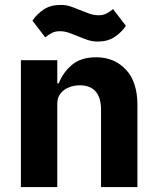

<svg xmlns="http://www.w3.org/2000/svg" viewBox="-20 -761 640 781"><path d="M65 0V-516H213V-422H219Q236 -466 272.5 -497Q309 -528 371 -528Q445 -528 492 -478Q539 -428 539 -334V0H391V-314Q391 -363 369.5 -388.5Q348 -414 304 -414Q281 -414 260 -405.5Q239 -397 226 -380.5Q213 -364 213 -339V0ZM378 -592Q356 -592 338 -598Q320 -604 301 -612Q279 -621 261 -627.5Q243 -634 223 -634Q206 -634 193 -628Q180 -622 164 -609L112 -677Q130 -704 158 -722.5Q186 -741 226 -741Q249 -741 266.5 -735Q284 -729 303 -721Q325 -712 343.5 -705.5Q362 -699 381 -699Q398 -699 411 -705Q424 -711 440 -724L492 -656Q474 -629 446 -610.5Q418 -592 378 -592Z"/></svg>

Font: Lilex
Style: Regular
Weight: 400
Monospace: yes
Designer: Mike Abbink, Paul van der Laan, Pieter van Rosmalen, Mikhael Khrustik
Foundry: Mikhael Khrustik
Version: Version 2.510